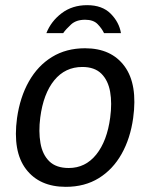

<svg xmlns="http://www.w3.org/2000/svg" viewBox="-20 -714 582 744"><path d="M235 10Q133 10 80.8 -58.5Q28.5 -127 46 -256.5Q57.5 -337.5 92 -398.5Q126.5 -459.5 181.5 -493.2Q236.5 -527 309.5 -527Q411.5 -527 462.8 -457Q514 -387 496 -256.5Q485 -177.5 451.2 -117.5Q417.5 -57.5 363 -23.8Q308.5 10 235 10ZM246.5 -63Q311 -63 353 -115.2Q395 -167.5 407 -258.5Q414.5 -314 406.8 -358.2Q399 -402.5 372.8 -428.5Q346.5 -454.5 299 -454.5Q232.5 -454.5 190.2 -402.8Q148 -351 136 -258.5Q129 -204 136.8 -159.5Q144.5 -115 171 -89Q197.5 -63 246.5 -63ZM317.7 -694Q260.2 -694 218.9 -662.8Q177.6 -631.5 159.7 -585.5H224.7Q235.5 -601 255.4 -619.2Q275.3 -637.5 309.8 -637.5Q341.8 -637.5 358.3 -620.5Q374.7 -603.5 383.2 -585.5H448.7Q442 -627.5 409.1 -660.8Q376.2 -694 317.7 -694Z"/></svg>

Font: Public Sans
Style: Italic
Weight: 400
Italic angle: -8°
Designer: The Public Sans project authors (U.S. Web Design System). Libre Franklin designed by Pablo Impallari and Rodrigo Fuenzal
Version: Version 1.008; ttfautohint (v1.8.1) -l 8 -r 50 -G 200 -x 14 